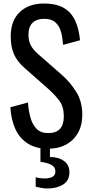

<svg xmlns="http://www.w3.org/2000/svg" viewBox="-20 -837 513 1092"><path d="M254 9Q184 9 137.5 -21Q91 -51 67 -104Q43 -157 39 -227L139 -254Q142 -211 152.5 -171Q163 -131 187 -105.5Q211 -80 254 -80Q343 -80 343 -175Q343 -230 318 -263.5Q293 -297 255 -331L119 -451Q79 -486 60 -527.5Q41 -569 41 -630Q41 -719 92 -768Q143 -817 231 -817Q328 -817 376.5 -766Q425 -715 435 -608L339 -582Q336 -622 327 -655.5Q318 -689 295.5 -709.5Q273 -730 231 -730Q189 -730 165.5 -707.5Q142 -685 142 -641Q142 -604 154.5 -580Q167 -556 195 -531L332 -411Q378 -371 413 -315.5Q448 -260 448 -184Q448 -124 423 -80.5Q398 -37 354.5 -14Q311 9 254 9ZM250 235Q234 235 217 232Q200 229 183 225V171Q196 175 209 176.5Q222 178 234 178Q260 178 277.5 169Q295 160 295 139Q295 113 273 101Q251 89 210 83V0H264V56Q314 56 344.5 79Q375 102 375 142Q375 190 339 212.5Q303 235 250 235Z"/></svg>

Font: Oswald
Style: Regular
Weight: 400
Designer: Vernon Adams
Foundry: Vernon Adams
Version: Version 4.103; ttfautohint (v1.8.3)